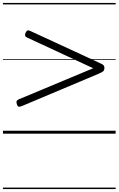

<svg xmlns="http://www.w3.org/2000/svg" viewBox="-20 -905 803 1300"><path d="M126 -186Q113 -181 106 -183Q99 -185 95 -197Q90 -211 92 -218.5Q94 -226 106 -232L611 -443L163 -651Q152 -656 150 -664Q148 -672 153 -683Q159 -696 166.5 -698.5Q174 -701 186 -695L658 -477Q675 -470 681.5 -462.5Q688 -455 687 -441Q685 -427 677 -421Q669 -415 651 -407ZM0 365H763V375H0ZM0 -20H763V0H0ZM0 -505H763V-500H0ZM0 -885H763V-875H0Z"/></svg>

Font: Playwrite GB J Guides
Style: Italic
Weight: 400
Italic angle: -7.01216°
Designer: Veronika Burian, José Scaglione
Foundry: TypeTogether
Version: Version 1.003